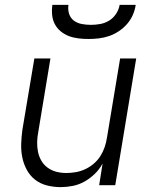

<svg xmlns="http://www.w3.org/2000/svg" viewBox="-20 -760 640 788"><path d="M229 8Q200 8 172.5 1Q145 -6 124 -22.5Q103 -39 90 -63Q77 -87 71.5 -114Q66 -141 67 -170Q68 -199 72 -228L121 -520H187L137 -218Q133 -198 132.5 -177Q132 -156 136 -136.5Q140 -117 150 -100Q160 -83 176 -71.5Q192 -60 211.5 -55Q231 -50 252 -50Q272 -50 291.5 -53.5Q311 -57 329.5 -65.5Q348 -74 364.5 -88Q381 -102 392 -119.5Q403 -137 409.5 -156Q416 -175 419 -195L473 -520H539L453 0H387L401 -89Q389 -66 369.5 -47Q350 -28 327 -15Q304 -2 278.5 3Q253 8 229 8ZM343 -600Q322 -600 301.5 -602.5Q281 -605 262.5 -612Q244 -619 229 -631.5Q214 -644 205 -661Q196 -678 194 -698.5Q192 -719 195 -740H261Q258 -721 263.5 -703.5Q269 -686 283 -675.5Q297 -665 315.5 -661.5Q334 -658 353 -658Q372 -658 391.5 -661.5Q411 -665 428 -675.5Q445 -686 456.5 -703.5Q468 -721 471 -740H537Q534 -719 525 -698.5Q516 -678 501 -661Q486 -644 467 -631.5Q448 -619 427.5 -612Q407 -605 385.5 -602.5Q364 -600 343 -600Z"/></svg>

Font: Iosevka Aile Light Oblique
Style: Regular
Weight: 300
Italic angle: -9°
Designer: Belleve Invis
Foundry: Belleve Invis
Version: Version 31.1.0; ttfautohint (v1.8.4)